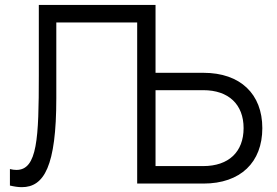

<svg xmlns="http://www.w3.org/2000/svg" viewBox="-20 -740 1118 774"><path d="M607 -720H136.5V-436C136.5 -182.5 130.5 -55 46.5 -55C38.5 -55 29.5 -56 20 -58.5V8C37 12 53 14.5 68 14.5C157.5 14.5 207 -69.5 207 -344V-649.5H533V0H800C950 0 1037.5 -86 1037.5 -223.5C1037.5 -360.5 949.5 -446.5 800 -446.5H607ZM607 -70.5V-376.5H799.5C901.5 -376.5 962 -319 962 -223.5C962 -127.5 901.5 -70.5 799.5 -70.5Z"/></svg>

Font: Vela Sans
Style: Regular
Weight: 400
Designer: Principal design: Mikhail Sharanda - project Manrope.
Design modification: Ravid Balaliev
Foundry: Mikhail Sharanda
Version: Version 1.001